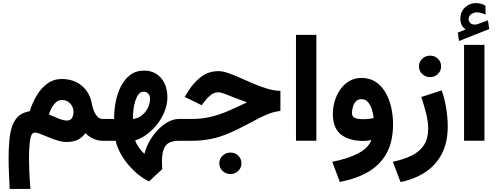

<svg xmlns="http://www.w3.org/2000/svg" viewBox="-20 -910 3218 1241"><path d="M574.7 -233.9Q578.6 -213.9 587.4 -192.1Q596.2 -170.4 610.1 -155.8Q624 -141.1 642.6 -141.1H655.8V0H642.1Q610.8 0 580.8 -14.6Q550.8 -29.3 532.2 -49.3Q511.2 -21 482.4 -6.6Q453.6 7.8 409.7 7.8Q383.3 7.8 353.3 -1.5Q323.2 -10.7 294.4 -22.7Q265.6 -34.7 241.9 -43.9Q218.3 -53.2 204.1 -53.2Q182.1 -53.2 174.8 -5.4Q167.5 42.5 167.5 113.3Q167.5 154.8 169.2 194.8Q170.9 234.9 173.1 265.6Q175.3 296.4 176.8 311H42.5Q40 258.3 37.8 208.7Q35.6 159.2 35.6 113.3Q35.6 27.3 44.7 -37.1Q53.7 -101.6 82.8 -141.1Q111.8 -180.7 172.4 -191.4Q189 -245.6 217.5 -293.2Q246.1 -340.8 286.6 -370.1Q327.1 -399.4 378.4 -399.4Q457 -399.4 509.5 -355.2Q562 -311 574.7 -233.9ZM455.1 -187Q455.1 -216.8 434.6 -240.2Q414.1 -263.7 380.4 -263.7Q358.9 -263.7 342.3 -249Q325.7 -234.4 314.2 -212.9Q302.7 -191.4 295.4 -170.4Q328.1 -155.8 359.6 -143.3Q391.1 -130.9 412.1 -130.9Q436 -130.9 445.6 -147.9Q455.1 -165 455.1 -187Z M636.2 0V-141.1H717.8V-152.3Q717.8 -199.2 727.8 -251.5Q737.8 -303.7 760.5 -349.9Q783.2 -396 820.6 -424.8Q857.9 -453.6 912.1 -453.6Q959 -453.6 992.7 -430.9Q1026.4 -408.2 1044.2 -369.4Q1062 -330.6 1062 -282.2Q1062 -236.8 1044.9 -192.6Q1027.8 -148.4 998.5 -110.1Q969.2 -71.8 931.9 -43.7Q894.5 -15.6 853.5 -2.4Q860.4 18.6 877.2 43Q894 67.4 913.6 84.5Q923.8 42.5 946.5 2.4Q969.2 -37.6 1000 -70.1Q1030.8 -102.5 1066.2 -121.8Q1101.6 -141.1 1137.7 -141.1H1153.8V0H1136.7Q1073.2 0 1050 32.5Q1026.9 64.9 1026.9 130.4Q1026.9 142.6 1027.3 156Q1027.8 169.4 1028.8 183.1L943.4 262.7Q895.5 239.7 850.6 198.2Q805.7 156.7 772.7 105Q739.7 53.2 727.5 0ZM906.7 -317.4Q888.7 -317.4 875.7 -300.8Q862.8 -284.2 854.7 -258.5Q846.7 -232.9 843 -204.3Q839.4 -175.8 839.4 -152.3V-141.1Q869.1 -143.6 894 -162.1Q918.9 -180.7 934.3 -209.7Q949.7 -238.8 949.7 -272Q949.7 -293 938 -305.2Q926.3 -317.4 906.7 -317.4Z M1397.5 145.5Q1397.5 116.2 1418.5 96.2Q1439.5 76.2 1469.2 76.2Q1499.5 76.2 1520 96.2Q1540.5 116.2 1540.5 145.5Q1540.5 174.8 1520 194.8Q1499.5 214.8 1469.2 214.8Q1439.5 214.8 1418.5 194.8Q1397.5 174.8 1397.5 145.5ZM1134.3 -141.1H1217.3Q1280.3 -141.1 1334.5 -153.1Q1388.7 -165 1446 -189Q1503.4 -212.9 1576.7 -248.5Q1501.5 -275.9 1455.1 -294.7Q1408.7 -313.5 1391.6 -313.5Q1365.2 -313.5 1344 -297.1Q1322.8 -280.8 1309.1 -262.7L1283.2 -230L1173.8 -283.7L1195.8 -318.8Q1230.5 -375.5 1278.8 -412.8Q1327.1 -450.2 1392.1 -450.2Q1419.4 -450.2 1455.8 -437.5Q1492.2 -424.8 1533.9 -406Q1575.7 -387.2 1620.4 -368.4Q1665 -349.6 1708.7 -336.4Q1752.4 -323.2 1792.5 -322.8V-193.4Q1755.4 -188.5 1723.6 -177Q1691.9 -165.5 1657.7 -147.9Q1623.5 -130.4 1578.1 -106Q1515.6 -72.8 1460.2 -48.8Q1404.8 -24.9 1346.4 -12.5Q1288.1 0 1215.8 0H1134.3Z M2024.9 -684.6V-0.5H1893.1V-684.6Z M2520.5 -108.4Q2520.5 5.9 2478.3 81.5Q2436 157.2 2358.9 201.7Q2281.7 246.1 2176.3 266.1L2127.9 135.7Q2227.5 116.7 2294.7 81.5Q2361.8 46.4 2379.9 -4.9Q2367.7 -2.4 2354.5 -0.7Q2341.3 1 2330.6 1Q2237.8 1 2184.6 -40Q2131.3 -81.1 2131.3 -174.8Q2131.3 -213.9 2143.1 -254.6Q2154.8 -295.4 2178.2 -329.8Q2201.7 -364.3 2236.3 -385.3Q2271 -406.2 2316.9 -406.2Q2369.6 -406.2 2408 -380.9Q2446.3 -355.5 2471.2 -313Q2496.1 -270.5 2508.3 -217.3Q2520.5 -164.1 2520.5 -108.4ZM2328.6 -139.6Q2349.6 -139.6 2366.9 -142.1Q2384.3 -144.5 2395.5 -147Q2392.6 -171.9 2384.3 -200.2Q2376 -228.5 2359.6 -248.8Q2343.3 -269 2315.9 -269Q2292.5 -269 2279.1 -253.4Q2265.6 -237.8 2260.3 -216.8Q2254.9 -195.8 2254.9 -180.2Q2254.9 -153.8 2276.1 -146.7Q2297.4 -139.6 2328.6 -139.6Z M2688 -481Q2688 -510.3 2709 -530.3Q2730 -550.3 2759.8 -550.3Q2790 -550.3 2810.5 -530.3Q2831.1 -510.3 2831.1 -481Q2831.1 -451.7 2810.5 -431.6Q2790 -411.6 2759.8 -411.6Q2730 -411.6 2709 -431.6Q2688 -451.7 2688 -481ZM2568.8 266.6 2519 135.7Q2589.8 120.6 2640.9 95.5Q2691.9 70.3 2719.7 28.3Q2747.6 -13.7 2747.6 -80.1Q2747.6 -124.5 2733.4 -179.9Q2719.2 -235.4 2703.1 -283.2L2835 -325.7Q2854 -272.5 2864 -210.9Q2874 -149.4 2874 -92.8Q2874 9.8 2836.2 83.3Q2798.3 156.7 2729.7 202.4Q2661.1 248 2568.8 266.6Z M2989.3 -719.2Q2972.7 -732.4 2964.1 -748.5Q2955.6 -764.6 2955.6 -790.5Q2955.6 -834 2985.8 -862.1Q3016.1 -890.1 3054.7 -890.1Q3075.7 -890.1 3089.6 -885.7Q3103.5 -881.3 3117.7 -873L3118.2 -815.4Q3089.4 -830.1 3061.5 -830.1Q3042 -830.1 3025.4 -818.4Q3008.8 -806.6 3008.8 -784.2Q3009.3 -771 3021.5 -759.8Q3033.7 -748.5 3059.6 -752Q3059.6 -752 3063.5 -752.9L3133.8 -778.3L3142.1 -722.2L2946.8 -645L2939 -699.7ZM3111.3 -620.1V-0.5H2979.5V-620.1Z"/></svg>

Font: Vazirmatn RD FD ExtraBold
Style: Regular
Weight: 800
Designer: Saber Rastikerdar
Foundry: Saber Rastikerdar
Version: Version 33.003